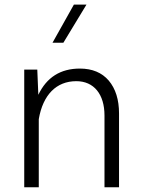

<svg xmlns="http://www.w3.org/2000/svg" viewBox="-20 -792 601 812"><path d="M202.1 -611.3H248L345.7 -772.5H292.5ZM144 -288.1C161.6 -391.1 218.3 -448.7 302.7 -448.7C377.4 -448.7 421.9 -393.1 421.9 -303.7V0H483.4V-312C483.4 -370.6 468.8 -417 439.9 -451.2C411.1 -484.9 370.1 -502 317.9 -502C235.8 -502 177.2 -464.8 142.1 -391.1L137.7 -497.6H82.5V0H144Z"/></svg>

Font: Estedad Light
Style: Regular
Weight: 300
Designer: Amin Abedi
Version: Version 7.3